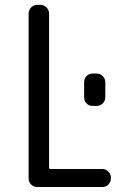

<svg xmlns="http://www.w3.org/2000/svg" viewBox="-20 -750 540 770"><path d="M351.6 -455.1H367.2Q381.8 -455.1 392.1 -444.8Q402.3 -434.6 402.3 -419.9V-360.4Q402.3 -345.7 392.1 -335.4Q381.8 -325.2 367.2 -325.2H351.6Q336.9 -325.2 327.1 -335Q317.4 -344.7 317.4 -360.4V-419.9Q317.4 -434.6 327.1 -444.8Q336.9 -455.1 351.6 -455.1ZM129.9 0Q115.2 0 105 -9.8Q94.7 -19.5 94.7 -35.2V-695.3Q94.7 -710 105 -720.2Q115.2 -730.5 129.9 -730.5H141.6Q156.2 -730.5 166.5 -720.2Q176.8 -710 176.8 -695.3V-77.1Q176.8 -72.3 181.6 -72.3H389.6Q404.3 -72.3 414.6 -62Q424.8 -51.8 424.8 -37.1V-35.2Q424.8 -20.5 415 -10.3Q405.3 0 389.6 0Z"/></svg>

Font: Rounded-L Mgen+ 2m regular
Style: Regular
Weight: 400
Designer: [Source Han Sans]
Ryoko NISHIZUKA  (kana & ideographs); Paul D. Hunt (Latin, Greek & Cyrillic); Wenlong ZHANG  (bopomofo
Version: Version 1.059.20150602